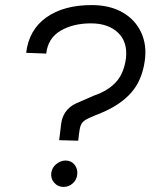

<svg xmlns="http://www.w3.org/2000/svg" viewBox="-20 -727 601 756"><path d="M213 -175 221 -241Q223 -254 226.5 -263.5Q230 -273 236 -283Q252 -308 282 -321Q312 -334 351 -351Q404 -369 436 -403Q468 -437 476 -498Q483 -562 444.5 -598.5Q406 -635 338 -635Q268 -635 218.5 -606Q169 -577 162 -516L83 -519Q94 -610 162.5 -658.5Q231 -707 341 -707Q412 -707 462 -678.5Q512 -650 535.5 -600Q559 -550 550 -487Q539 -410 496.5 -362Q454 -314 380 -283Q347 -270 329 -261.5Q311 -253 304 -244Q297 -235 294 -219Q291 -203 288 -173ZM230 9Q208 9 193.5 -7.5Q179 -24 182 -47Q185 -67 201 -80.5Q217 -94 237 -95Q260 -95 273.5 -78.5Q287 -62 284 -39Q282 -19 266.5 -5Q251 9 230 9Z"/></svg>

Font: Kulim Park
Style: Italic
Weight: 400
Italic angle: -8°
Designer: Noponies / Dale Sattler
Foundry: Noponies
Version: Version 1.000; ttfautohint (v1.8.3)